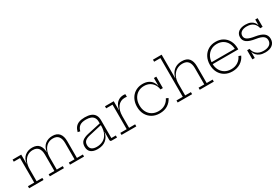

<svg xmlns="http://www.w3.org/2000/svg" viewBox="84 -1924 4474 3067"><g transform="rotate(-30 2321.0 -391.0)"><path d="M803.5 0V-38H909V-340.5Q909 -416 876.5 -458Q844 -500 774 -500Q717.5 -500 674 -471Q630.5 -442 605.8 -387.5Q581 -333 581 -256.5L569 -363.5H583.5Q596.5 -452 652.2 -495.5Q708 -539 785.5 -539Q871 -539 912 -489Q953 -439 953 -348V-38H1062.5V0ZM49.5 0V-38H165V-490.5H49.5V-528.5H209V-38H315V0ZM431.5 0V-38H537V-340.5Q537 -416 504.8 -458Q472.5 -500 402 -500Q345.5 -500 302 -471Q258.5 -442 233.8 -387.5Q209 -333 209 -256.5L197 -363.5H211.5Q224.5 -452 280.2 -495.5Q336 -539 413.5 -539Q500 -539 540.5 -489Q581 -439 581 -348V-38H691.5V0Z M1570.5 0Q1557.5 0 1550.8 -8Q1544 -16 1544 -30.5V-222L1548 -235L1546 -294L1544 -319V-361Q1544 -410.5 1524.2 -440.2Q1504.5 -470 1468.5 -483.5Q1432.5 -497 1383 -497Q1306 -497 1266.5 -468Q1227 -439 1211.5 -379.5L1169 -389Q1181 -438.5 1207 -471.8Q1233 -505 1276.5 -521.2Q1320 -537.5 1384 -537.5Q1448.5 -537.5 1494.2 -520Q1540 -502.5 1564 -464.2Q1588 -426 1588 -363.5V-38H1670.5V0ZM1313.5 7Q1233 7 1190.8 -27.8Q1148.5 -62.5 1148.5 -131.5Q1148.5 -197 1187.5 -230.8Q1226.5 -264.5 1307 -282L1558 -337V-303.5L1314 -248Q1254.5 -235 1224.5 -209Q1194.5 -183 1194.5 -134Q1194.5 -82.5 1226.5 -57.2Q1258.5 -32 1320 -32Q1383.5 -32 1434.8 -59.2Q1486 -86.5 1516 -144.5Q1546 -202.5 1546 -294L1557.5 -175H1541.5Q1527.5 -92 1469.2 -42.5Q1411 7 1313.5 7Z M1915 -38H2026.5V0H1753.5V-38H1871V-490.5H1753.5V-528.5H1915ZM2132 -484Q2124.5 -486 2115.8 -487.2Q2107 -488.5 2094 -488.5Q2012.5 -488.5 1963.8 -425.2Q1915 -362 1915 -250.5L1903 -364H1917.5Q1925.5 -413 1948.5 -452Q1971.5 -491 2009.2 -513.8Q2047 -536.5 2099 -536.5Q2108.5 -536.5 2115.8 -535.8Q2123 -535 2132 -533.5Z M2458.5 8.5Q2378.5 8.5 2318.5 -26.2Q2258.5 -61 2225.2 -122Q2192 -183 2192 -263Q2192 -323.5 2210.5 -373.8Q2229 -424 2263.2 -460.8Q2297.5 -497.5 2345.2 -517.8Q2393 -538 2450.5 -538Q2510 -538 2552.8 -517.5Q2595.5 -497 2620.5 -462.5Q2645.5 -428 2653.5 -385.5H2665.5L2656 -318Q2649 -372 2622 -412.5Q2595 -453 2552.2 -475.5Q2509.5 -498 2454 -498Q2389.5 -498 2340.5 -468Q2291.5 -438 2264.5 -385Q2237.5 -332 2237.5 -263Q2237.5 -195 2265 -142.8Q2292.5 -90.5 2342.2 -61.2Q2392 -32 2459 -32Q2529.5 -32 2581.2 -64.8Q2633 -97.5 2659.5 -153L2699.5 -135Q2668 -69 2606.8 -30.2Q2545.5 8.5 2458.5 8.5ZM2656 -318V-528.5H2700V-318Z M2949.5 -38H3055.5V0H2789.5V-38H2905.5V-752H2789.5V-790H2949.5ZM3302 -38V-342Q3302 -416 3269 -458Q3236 -500 3163 -500Q3103.5 -500 3055.2 -471Q3007 -442 2978.2 -386.5Q2949.5 -331 2949.5 -250.5L2938.5 -357H2952Q2963.5 -412.5 2992.8 -453.2Q3022 -494 3067.8 -516.5Q3113.5 -539 3174.5 -539Q3265 -539 3305.5 -488.8Q3346 -438.5 3346 -348.5V-38H3456V0H3196.5V-38Z M3800 8.5Q3720 8.5 3660.5 -26.2Q3601 -61 3568.2 -122Q3535.5 -183 3535.5 -263Q3535.5 -343.5 3568.2 -405.5Q3601 -467.5 3659.8 -502.8Q3718.5 -538 3797 -538Q3875 -538 3932.2 -503.5Q3989.5 -469 4021 -408.2Q4052.5 -347.5 4052.5 -268Q4052.5 -262.5 4052.2 -258.2Q4052 -254 4052 -251H4008Q4008.5 -255.5 4008.5 -260.5Q4008.5 -265.5 4008.5 -271.5Q4008.5 -338 3982.8 -389Q3957 -440 3909.5 -469Q3862 -498 3797 -498Q3732.5 -498 3683.5 -468Q3634.5 -438 3607 -385Q3579.5 -332 3579.5 -263Q3579.5 -195 3607 -142.8Q3634.5 -90.5 3683.8 -61.2Q3733 -32 3799.5 -32Q3869.5 -32 3922.2 -65.5Q3975 -99 4001 -157.5L4043 -141.5Q4012 -72 3948.2 -31.8Q3884.5 8.5 3800 8.5ZM3563 -251V-286.5H4038L4050.5 -251Z M4404 8.5Q4346.5 8.5 4307.5 -8.2Q4268.5 -25 4245.8 -51.8Q4223 -78.5 4214 -109H4202L4211.5 -168Q4222.5 -106 4269.2 -67Q4316 -28 4395.5 -28Q4464 -28 4503.2 -56.8Q4542.5 -85.5 4542.5 -138.5Q4542.5 -186 4505 -213.8Q4467.5 -241.5 4378 -255Q4268 -271.5 4220 -307.2Q4172 -343 4172 -403.5Q4172 -466 4218.2 -501.5Q4264.5 -537 4344 -537Q4401 -537 4438.2 -520.5Q4475.5 -504 4495.5 -478.2Q4515.5 -452.5 4522.5 -425.5H4534.5L4525 -368Q4515 -427 4471.2 -464.2Q4427.5 -501.5 4350 -501.5Q4288.5 -501.5 4251.8 -475.8Q4215 -450 4215 -404Q4215 -359 4255.8 -334.2Q4296.5 -309.5 4384.5 -296Q4493 -279 4539.5 -241.2Q4586 -203.5 4586 -139.5Q4586 -70 4538 -30.8Q4490 8.5 4404 8.5ZM4167.5 0V-168H4211.5V0ZM4525 -368V-528.5H4569V-368Z"/></g></svg>

Font: Hepta Slab ExtraLight Light
Style: Regular
Weight: 300
Version: Version 1.100